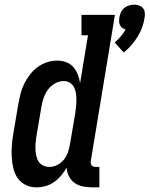

<svg xmlns="http://www.w3.org/2000/svg" viewBox="-20 -799 644 827"><path d="M513 -573 474 -616Q488 -628 500 -642Q512 -656 521 -672Q513 -674 506.5 -679Q500 -684 496.5 -691.5Q493 -699 493 -707.5Q493 -716 494 -724Q496 -735 501 -746Q506 -757 515 -764.5Q524 -772 535.5 -775.5Q547 -779 558 -779Q569 -779 579 -775.5Q589 -772 595.5 -764.5Q602 -757 603.5 -746Q605 -735 603 -724Q600 -703 592.5 -682Q585 -661 573 -641.5Q561 -622 546 -604.5Q531 -587 513 -573ZM137 8Q112 8 90.5 -2.5Q69 -13 56 -32Q43 -51 37.5 -74.5Q32 -98 30.5 -122Q29 -146 31 -171.5Q33 -197 37 -221L59 -351Q63 -373 68.5 -395Q74 -417 84 -437.5Q94 -458 108.5 -477Q123 -496 142 -510Q161 -524 183 -531Q205 -538 227 -538Q247 -538 265.5 -531Q284 -524 296 -510Q308 -496 315 -478Q322 -460 325 -441L359 -647H331V-735H475L371 -105Q370 -100 371 -95Q372 -90 375 -86.5Q378 -83 382.5 -81.5Q387 -80 392 -80H408V8H378Q357 8 337 4Q317 0 301.5 -11Q286 -22 277 -39.5Q268 -57 267 -77Q257 -59 243.5 -43Q230 -27 213 -15Q196 -3 176.5 2.5Q157 8 137 8ZM193 -80Q211 -80 228 -89Q245 -98 256.5 -113Q268 -128 273.5 -145.5Q279 -163 282 -181L304 -311Q306 -325 307.5 -339.5Q309 -354 309 -368.5Q309 -383 307 -397Q305 -411 299 -423Q293 -435 281 -442.5Q269 -450 255 -450Q235 -450 216.5 -439.5Q198 -429 186 -412Q174 -395 167.5 -376Q161 -357 158 -337L136 -207Q134 -193 133 -179Q132 -165 133 -151.5Q134 -138 137 -125Q140 -112 147.5 -101.5Q155 -91 167 -85.5Q179 -80 193 -80Z"/></svg>

Font: Iosevka Slab Semibold
Style: Italic
Weight: 600
Italic angle: -9°
Monospace: yes
Designer: Belleve Invis
Foundry: Belleve Invis
Version: Version 11.1.1; ttfautohint (v1.8.3)